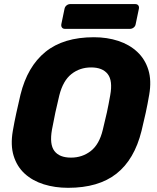

<svg xmlns="http://www.w3.org/2000/svg" viewBox="-20 -888 752 918"><path d="M305.7 10Q242.7 10 189.1 -6.8Q135.5 -23.6 98.2 -57.6Q61 -91.6 45.3 -142.7Q29.5 -193.8 41.3 -262.3Q48.6 -304.8 58.1 -348.1Q67.5 -391.5 77.9 -435.2Q110.9 -569.6 197.1 -639.8Q283.4 -710 428.9 -710Q492.2 -710 545.7 -692.4Q599.1 -674.8 636.4 -639.9Q673.6 -605.1 689.4 -553.9Q705.1 -502.8 693.4 -435.2Q686 -391.5 676.6 -348.1Q667.1 -304.8 656.7 -262.3Q622.7 -125.2 536.8 -57.6Q450.9 10 305.7 10ZM319.5 -134.4Q373.5 -134.4 414.2 -166.1Q454.9 -197.7 471.6 -267.9Q482.6 -311.6 491.1 -350.6Q499.5 -389.6 506.9 -432.1Q519.8 -502.3 495 -533.9Q470.3 -565.6 415.7 -565.6Q361.6 -565.6 321.5 -533.9Q281.4 -502.3 263.6 -432.1Q253.2 -389.6 244.8 -350.6Q236.4 -311.6 228.4 -267.9Q216.1 -197.7 240.1 -166.1Q264 -134.4 319.5 -134.4ZM290.9 -750Q280.9 -750 276.3 -756.3Q271.6 -762.6 273.3 -772.6L288.5 -845.9Q290.5 -855.9 298.3 -862.2Q306.1 -868.5 316.1 -868.5H626.4Q636.4 -868.5 641.2 -862.2Q646 -855.9 644 -845.9L628.7 -772.6Q627.1 -762.6 619.1 -756.3Q611.1 -750 601.1 -750Z"/></svg>

Font: Rubik Light
Style: Italic
Weight: 300
Italic angle: -12°
Designer: Hubert and Fischer
Foundry: Hubert and Fischer
Version: Version 2.300;gftools[0.9.30]